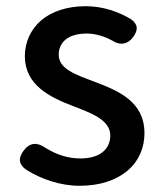

<svg xmlns="http://www.w3.org/2000/svg" viewBox="-20 -584 520 618"><path d="M112 -518C79 -489 60 -449 60 -403C60 -310 141 -271 214 -243C274 -220 335 -198 335 -148C335 -106 304 -74 239 -74C197 -74 160 -87 125 -109C99 -127 75 -125 56 -99C38 -75 40 -55 64 -38C113 -7 175 14 236 14C304 14 356 -5 392 -36C427 -66 445 -109 445 -155C445 -258 360 -292 284 -321C223 -344 169 -362 169 -408C169 -446 197 -476 259 -476C288 -476 316 -467 342 -453C366 -437 391 -441 408 -464C425 -487 425 -505 402 -522C362 -546 312 -564 256 -564C195 -564 146 -547 112 -518Z"/></svg>

Font: GenSenRounded2 TW M
Style: Regular
Weight: 500
Version: Version 2.100;PS 2.1;hotconv 16.6.51;makeotf.lib2.5.65220 DE